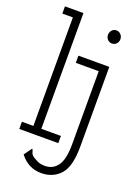

<svg xmlns="http://www.w3.org/2000/svg" viewBox="-157 -734 714 976"><g transform="rotate(20 200.0 -246.0)"><path d="M14 0V-39H76V-626H19V-665H119V-39H225V0ZM307 -569Q294 -569 284 -579Q274 -589 274 -604Q274 -619 283.5 -629.5Q293 -640 307 -640Q321 -640 331 -629.5Q341 -619 341 -604Q341 -589 331 -579Q321 -569 307 -569ZM196 173Q158 173 129 157.5Q100 142 79 114L110 71Q116 79 117 86.5Q118 94 125 102.5Q132 111 157 123Q166 128 177.5 130Q189 132 200 132Q243 132 268 97.5Q293 63 293 -18V-414H169V-453H336V-22Q336 86 297.5 129Q259 172 196 173Z"/></g></svg>

Font: Inconsolata Condensed Light
Style: Regular
Weight: 300
Width: 3
Monospace: yes
Designer: Raph Levien, Cyreal, Brenton Simpson
Foundry: Raph Levien, Cyreal, Google
Version: Version 3.001; ttfautohint (v1.8.2.53-6de2)